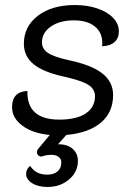

<svg xmlns="http://www.w3.org/2000/svg" viewBox="-20 -529 541 764"><path d="M386 -345Q387 -350 387 -358Q387 -400 357 -424Q327 -448 274 -448Q218 -448 182.5 -423.5Q147 -399 147 -360Q147 -334 171.5 -318Q196 -302 256 -289Q345 -270 387.5 -236.5Q430 -203 430 -151Q430 -82 381.5 -41Q333 0 244 8L211 45Q249 45 269.5 63.5Q290 82 290 111Q290 155 255 185Q220 215 169 215Q132 215 108 200Q84 185 84 163Q84 144 100 131Q122 166 168 166Q194 166 209 153Q224 140 224 118Q224 103 213 95Q202 87 184 87Q168 87 148 93Q141 96 134 90.5Q127 85 127 77Q127 68 134 61L178 8Q111 2 69.5 -28.5Q28 -59 28 -103Q28 -164 89 -167Q86 -53 216 -53Q284 -53 321 -77.5Q358 -102 358 -146Q358 -175 330.5 -192Q303 -209 231 -225Q150 -243 112.5 -274.5Q75 -306 75 -355Q75 -424 131 -466.5Q187 -509 278 -509Q327 -509 367 -495.5Q407 -482 430 -458Q453 -434 453 -404Q453 -377 435.5 -361.5Q418 -346 386 -345Z"/></svg>

Font: K2D Light
Style: Italic
Weight: 300
Italic angle: -10°
Designer: Katatrad Aksorn Co.,Ltd.
Foundry: Cadson Demak Co.,Ltd.
Version: Version 1.000; ttfautohint (v1.6)